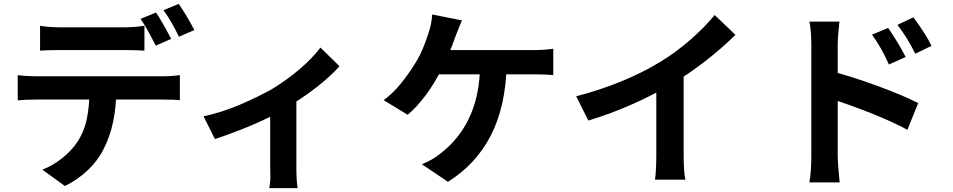

<svg xmlns="http://www.w3.org/2000/svg" viewBox="-20 -889 4950 997"><path d="M295 -747H500H572H622Q674 -747 730 -755V-626Q695 -629 622 -629H421H348H295Q219 -629 188 -626V-755Q239 -747 295 -747ZM168 -493H433H560H678H772H823Q874 -493 914 -499V-369Q890 -372 823 -372H560H433H315H220H168Q109 -372 72 -368V-499Q116 -493 168 -493ZM518 -115Q489 -56 436 -5.5Q383 45 317 77L200 -8Q253 -28 302 -67Q351 -106 381 -151Q417 -205 431 -272.5Q445 -340 445 -429H584Q584 -242 518 -115ZM869 -687 789 -652Q740 -748 710 -791L790 -824Q817 -786 869 -687ZM989 -733 909 -698Q894 -731 871.5 -770Q849 -809 829 -836L908 -869Q952 -805 989 -733Z M1395 -428Q1470 -474 1535.5 -529.5Q1601 -585 1644 -642L1743 -545Q1696 -492 1620.5 -433.5Q1545 -375 1454 -322Q1391 -283 1293.5 -241.5Q1196 -200 1096 -167L1037 -285Q1131 -305 1226 -345.5Q1321 -386 1395 -428ZM1519 -376V-20Q1519 56 1526 88H1378Q1384 60 1384 24L1383 -20V-350Z M2346 -702Q2309 -597 2271 -526Q2238 -459 2191.5 -396Q2145 -333 2097 -293L1972 -369Q2021 -404 2065.5 -460Q2110 -516 2145 -575Q2175 -625 2203 -711Q2222 -764 2224 -814L2379 -783Q2369 -761 2346 -702ZM2441 -629H2538H2629H2703H2749Q2808 -629 2853 -636V-499Q2816 -503 2749 -503H2692H2599H2488H2374H2276H2210L2221 -629ZM2529 -186Q2451 -35 2306 55L2171 -36Q2229 -60 2266 -91Q2360 -163 2411 -266Q2472 -386 2473 -557H2611Q2607 -338 2529 -186Z M3409 -568Q3490 -617 3566 -683.5Q3642 -750 3691 -811L3799 -708Q3728 -638 3643 -572Q3558 -506 3468 -452Q3257 -330 3035 -263L2972 -389Q3224 -455 3409 -568ZM3530 -537V-87Q3530 4 3539 44H3381Q3388 2 3388 -87V-504Z M4683 -593 4596 -554Q4557 -642 4508 -709L4592 -744Q4643 -670 4683 -593ZM4817 -651 4733 -610Q4689 -698 4640 -760L4723 -799Q4791 -707 4817 -651ZM4193 -145V-246V-366V-487V-590V-656Q4193 -727 4183 -777H4339Q4330 -698 4330 -656V-581V-475V-355V-239V-142V-81Q4330 -40 4340 58H4183Q4193 2 4193 -81ZM4748 -354 4692 -215Q4612 -258 4505 -300.5Q4398 -343 4301 -374V-518Q4401 -492 4530.5 -445Q4660 -398 4748 -354Z"/></svg>

Font: Merged Yaku Han JP
Style: Bold
Weight: 700
Designer: Ryoko NISHIZUKA 西塚涼子 (kana, bopomofo & ideographs); Paul D. Hunt (Latin, Greek & Cyrillic); Sandoll Communications 산돌커뮤니
Foundry: Adobe
Version: Version 2.004